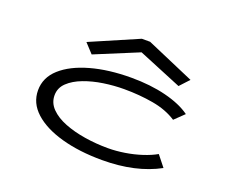

<svg xmlns="http://www.w3.org/2000/svg" viewBox="-115 -861 1229 1047"><g transform="rotate(20 500.0 -337.0)"><path d="M564 11Q431 11 327.5 -18Q224 -47 165 -100.5Q106 -154 106 -228Q106 -302 165 -355Q224 -408 327 -437Q430 -466 562 -466Q673 -466 763 -443.5Q853 -421 908 -381L853 -328Q795 -366 715 -380Q635 -394 546 -394Q488 -394 427.5 -385Q367 -376 315.5 -356.5Q264 -337 232 -306.5Q200 -276 200 -233Q200 -189 232 -156.5Q264 -124 317.5 -103Q371 -82 437 -71.5Q503 -61 572 -61Q618 -61 668.5 -69Q719 -77 765 -92Q811 -107 844 -126L894 -63Q758 11 564 11ZM314 -511 264 -565 542 -685H590L868 -565L818 -511L566 -615Z"/></g></svg>

Font: Inconsolata UltraExpanded Thin
Style: Regular
Weight: 100
Width: 9
Monospace: yes
Designer: Raph Levien, Cyreal, Brenton Simpson
Foundry: Raph Levien, Cyreal, Google
Version: Version 3.100; ttfautohint (v1.8.4.7-5d5b)